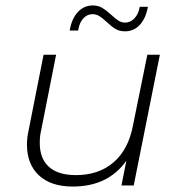

<svg xmlns="http://www.w3.org/2000/svg" viewBox="-20 -681 655 705"><path d="M567 -480 471 0H426L444 -91Q377 4 247 4Q167 4 123 -37Q79 -78 79 -150Q79 -175 85 -202L140 -480H186L131 -202Q126 -182 126 -156Q126 -99 159.5 -68.5Q193 -38 259 -38Q342 -38 396.5 -84.5Q451 -131 468 -219L521 -480ZM371 -601Q356 -615 344.5 -622Q333 -629 320 -629Q300 -629 285.5 -613Q271 -597 267 -569H236Q243 -612 265.5 -636.5Q288 -661 321 -661Q340 -661 354.5 -652.5Q369 -644 388 -627Q403 -613 414.5 -605.5Q426 -598 439 -598Q459 -598 474 -614Q489 -630 493 -656H523Q516 -615 494 -590.5Q472 -566 439 -566Q419 -566 404.5 -574.5Q390 -583 371 -601Z"/></svg>

Font: Montserrat Ace
Style: Light Italic
Weight: 300
Italic angle: -11.3°
Designer: Julieta Ulanovsky
Foundry: Julieta Ulanovsky
Version: Version 1